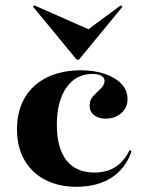

<svg xmlns="http://www.w3.org/2000/svg" viewBox="-20 -696 542 727"><path d="M270.2 11.3Q202.4 11.3 151.6 -14.9Q100.8 -41.1 72.6 -89.9Q44.4 -138.7 44.4 -206.5Q44.4 -276.6 74.2 -326.6Q104 -376.6 158.5 -403.2Q212.9 -429.8 287.1 -429.8Q337.9 -429.8 377.4 -416.1Q416.9 -402.4 439.9 -378.2Q462.9 -354 462.9 -321Q462.9 -287.9 439.1 -267.3Q415.3 -246.8 379.8 -246.8Q352.4 -246.8 335.9 -260.1Q319.4 -273.4 319.4 -296Q319.4 -318.5 333.5 -333.1Q347.6 -347.6 361.7 -360.9Q375.8 -374.2 375.8 -390.3Q375.8 -402.4 363.3 -409.3Q350.8 -416.1 330.6 -416.1Q266.9 -416.1 231 -363.7Q195.2 -311.3 195.2 -224.2Q195.2 -135.5 231.5 -89.1Q267.7 -42.7 337.9 -42.7Q383.9 -42.7 416.9 -63.7Q450 -84.7 471 -128.2L478.2 -122.6Q454 -55.6 400.4 -22.2Q346.8 11.3 270.2 11.3ZM437.1 -675.8 443.5 -670.2 279 -470.2H270.2L104.8 -671L109.7 -675.8L341.9 -573.4L291.1 -567.7Z"/></svg>

Font: Playfair 144pt SemiExpanded Black
Style: Regular
Weight: 900
Width: 6
Designer: Claus Eggers Sørensen
Foundry: Claus Eggers Sørensen
Version: Version 2.203